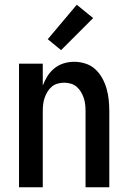

<svg xmlns="http://www.w3.org/2000/svg" viewBox="-20 -788 540 808"><path d="M60 0V-520H160V-428Q168 -449 180 -468Q192 -487 209.5 -501Q227 -515 248.5 -521.5Q270 -528 292 -528Q316 -528 339.5 -520.5Q363 -513 380.5 -497Q398 -481 410 -459.5Q422 -438 428.5 -415Q435 -392 437.5 -368Q440 -344 440 -320V0H340V-320Q340 -334 338.5 -348Q337 -362 332.5 -375.5Q328 -389 320.5 -401.5Q313 -414 302.5 -423Q292 -432 278 -436Q264 -440 250 -440Q236 -440 222 -436Q208 -432 197.5 -423Q187 -414 179.5 -401.5Q172 -389 167.5 -375.5Q163 -362 161.5 -348Q160 -334 160 -320V0ZM237 -577 181 -623 303 -768 372 -712Z"/></svg>

Font: Iosevka Term Curly Semibold
Style: Regular
Weight: 600
Designer: Belleve Invis
Foundry: Belleve Invis
Version: Version 32.3.0